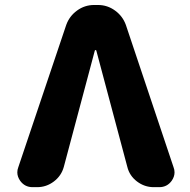

<svg xmlns="http://www.w3.org/2000/svg" viewBox="-20 -775 767 774"><path d="M368.2 -571.3Q367.2 -573.2 365.2 -573.2Q363.3 -573.2 362.3 -571.3L237.3 -102.5Q227.5 -66.4 197.3 -43.5Q167 -20.5 129.9 -20.5H111.3Q80.1 -20.5 61.5 -45.9Q49.8 -62.5 49.8 -80.1Q49.8 -90.8 53.7 -100.6L247.1 -674.8Q259.8 -710 290.5 -732.4Q321.3 -754.9 359.4 -754.9H375Q413.1 -754.9 443.8 -732.4Q474.6 -710 487.3 -674.8L679.7 -100.6Q683.6 -90.8 683.6 -80.1Q683.6 -62.5 671.9 -45.9Q653.3 -20.5 622.1 -20.5H599.6Q562.5 -20.5 532.2 -43.5Q502 -66.4 493.2 -102.5Z"/></svg>

Font: Gen Jyuu GothicX Heavy
Style: Bold
Weight: 900
Designer: [Source Han Sans]
Ryoko NISHIZUKA  (kana & ideographs); Paul D. Hunt (Latin, Greek & Cyrillic); Wenlong ZHANG  (bopomofo
Version: Version 1.002.20150607